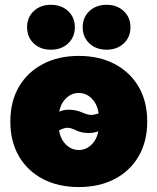

<svg xmlns="http://www.w3.org/2000/svg" viewBox="-20 -757 647 789"><path d="M303.7 11.7Q220.2 11.7 156.7 -21.2Q93.3 -54.2 57.9 -114.7Q22.5 -175.3 22.5 -257.8Q22.5 -340.3 57.9 -400.6Q93.3 -460.9 156.7 -494.1Q220.2 -527.3 303.7 -527.3Q387.7 -527.3 450.9 -494.1Q514.2 -460.9 549.6 -400.6Q585 -340.3 585 -257.8Q585 -175.3 549.6 -114.7Q514.2 -54.2 450.9 -21.2Q387.7 11.7 303.7 11.7ZM303.7 -140.6Q338.4 -140.6 363 -170.2Q387.7 -199.7 387.7 -257.8Q387.7 -315.9 363 -345.5Q338.4 -375 303.7 -375Q269 -375 244.4 -345.5Q219.7 -315.9 219.7 -257.8Q219.7 -199.7 244.4 -170.2Q269 -140.6 303.7 -140.6ZM184.1 -186 143.6 -222.2Q183.6 -274.4 208.7 -290.3Q233.9 -306.2 260.7 -306.2Q291.5 -306.2 316.2 -295.4Q340.8 -284.7 354 -284.7Q367.7 -284.7 386.7 -291.5Q405.8 -298.3 416 -332.5L463.4 -299.8Q427.2 -246.1 402.8 -228.3Q378.4 -210.4 346.2 -210.4Q314.5 -210.4 293.2 -221.2Q272 -231.9 256.8 -231.9Q243.7 -231.9 224.9 -222.2Q206.1 -212.4 184.1 -186ZM418 -552.7Q375 -552.7 347.4 -578.6Q319.8 -604.5 319.8 -645Q319.8 -685.5 347.4 -711.4Q375 -737.3 418 -737.3Q460.9 -737.3 488.5 -711.4Q516.1 -685.5 516.1 -645Q516.1 -604.5 488.5 -578.6Q460.9 -552.7 418 -552.7ZM189 -552.7Q146 -552.7 118.7 -578.6Q91.3 -604.5 91.3 -645Q91.3 -685.5 118.7 -711.4Q146 -737.3 189 -737.3Q232.4 -737.3 260 -711.4Q287.6 -685.5 287.6 -645Q287.6 -604.5 260 -578.6Q232.4 -552.7 189 -552.7Z"/></svg>

Font: Inter Display Black
Style: Regular
Weight: 900
Designer: Rasmus Andersson
Foundry: rsms
Version: Version 4.000;git-a52131595